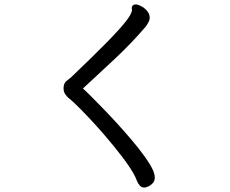

<svg xmlns="http://www.w3.org/2000/svg" viewBox="-20 -783 1040 867"><path d="M576 -738 575 -747Q575 -757 584 -761Q586 -763 594 -763Q602 -763 617 -755.5Q632 -748 644 -734Q656 -720 656 -703Q656 -691 650 -682Q640 -666 640 -665Q575 -589 501.5 -520Q428 -451 354 -383Q354 -383 355 -383Q378 -363 459 -279Q544 -190 605 -114Q638 -72 658.5 -38Q679 -4 679 18Q679 35 668.5 45.5Q658 56 647 60Q636 64 632 64Q619 64 610.5 54Q602 44 598 33Q581 -16 497 -119Q424 -209 347 -287Q312 -323 289 -341Q281 -348 274 -358.5Q267 -369 267 -385Q267 -407 281 -418Q293 -428 300 -433Q406 -534 466 -595.5Q526 -657 551 -690Q576 -723 576 -738Z"/></svg>

Font: Moon Stars Kai HW
Style: Bold
Weight: 700
Designer: GuiWonder
Version: Version 1.101